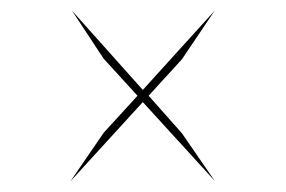

<svg xmlns="http://www.w3.org/2000/svg" viewBox="-20 -418 541 363"><path d="M386 -76 250 -225 113 -75 176 -167 240 -237 176 -307 116 -398 250 -248 386 -398 324 -306 261 -237 324 -166Z"/></svg>

Font: Grenze ExtraLight
Style: Regular
Weight: 275
Designer: Renata Polastri
Foundry: Omnibus-Type
Version: Version 1.002; ttfautohint (v1.8)